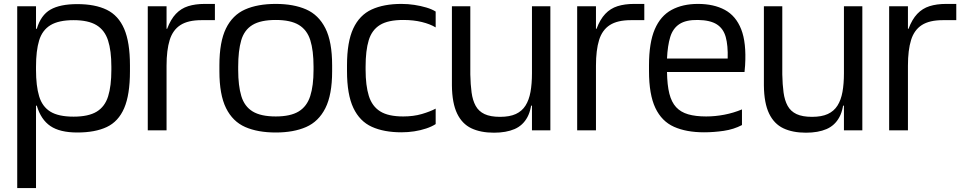

<svg xmlns="http://www.w3.org/2000/svg" viewBox="-20 -666 4906 981"><path d="M68 295V-634H164V-519H168Q189 -589 238 -617Q287 -645 375 -645Q466 -645 525.5 -616Q585 -587 614.5 -518.5Q644 -450 644 -332V-302Q644 -182 614.5 -113.5Q585 -45 525.5 -17Q466 11 375 11Q286 11 237.5 -22Q189 -55 168 -126H164V295ZM356 -70Q432 -70 474 -95.5Q516 -121 532.5 -174Q549 -227 549 -309V-325Q549 -407 532 -459.5Q515 -512 473 -537.5Q431 -563 356 -563Q280 -563 238 -537.5Q196 -512 180 -459.5Q164 -407 164 -325V-309Q164 -227 180 -174Q196 -121 237.5 -95.5Q279 -70 356 -70Z M735 0V-634H831V-519H834Q852 -567 878.5 -595Q905 -623 941.5 -634.5Q978 -646 1026 -646H1078V-563H1009Q941 -563 902 -538Q863 -513 847 -461.5Q831 -410 831 -330V0Z M1389 11Q1297 11 1233 -17Q1169 -45 1135 -113.5Q1101 -182 1101 -302V-332Q1101 -452 1134.5 -520.5Q1168 -589 1232 -617.5Q1296 -646 1389 -646Q1480 -646 1544 -618Q1608 -590 1642.5 -521.5Q1677 -453 1677 -332V-302Q1677 -182 1642.5 -113.5Q1608 -45 1544 -17Q1480 11 1389 11ZM1389 -71Q1464 -71 1506 -96.5Q1548 -122 1565 -175Q1582 -228 1582 -309V-325Q1582 -408 1565.5 -460.5Q1549 -513 1507 -538.5Q1465 -564 1389 -564Q1312 -564 1270 -538.5Q1228 -513 1212.5 -460Q1197 -407 1197 -325V-309Q1197 -228 1213 -175Q1229 -122 1271 -96.5Q1313 -71 1389 -71Z M2206 -526Q2178 -543 2135.5 -553.5Q2093 -564 2040 -564Q1963 -564 1921.5 -538.5Q1880 -513 1864 -460.5Q1848 -408 1848 -325V-310Q1848 -229 1864.5 -176Q1881 -123 1922.5 -97Q1964 -71 2040 -71Q2093 -71 2135.5 -83.5Q2178 -96 2206 -111V-32Q2186 -19 2157.5 -9.5Q2129 0 2097 5Q2065 10 2031 10Q1942 10 1880 -18Q1818 -46 1785.5 -114.5Q1753 -183 1753 -303V-332Q1753 -452 1785 -520.5Q1817 -589 1879 -617.5Q1941 -646 2031 -646Q2065 -646 2097.5 -641Q2130 -636 2158.5 -627.5Q2187 -619 2206 -607Z M2504 12Q2436 12 2388.5 -10.5Q2341 -33 2315.5 -86Q2290 -139 2289 -229V-634H2383V-286Q2384 -234 2389.5 -193.5Q2395 -153 2410.5 -125Q2426 -97 2456 -83Q2486 -69 2535 -69Q2584 -69 2615.5 -83.5Q2647 -98 2665 -126.5Q2683 -155 2690.5 -196.5Q2698 -238 2698 -292V-184Q2698 -111 2675 -68Q2652 -25 2609 -6.5Q2566 12 2504 12ZM2685 -126 2695 -190 2730 -165V-126ZM2698 0V-184V-634H2792V0Z M2929 0V-634H3025V-519H3028Q3046 -567 3072.5 -595Q3099 -623 3135.5 -634.5Q3172 -646 3220 -646H3272V-563H3203Q3135 -563 3096 -538Q3057 -513 3041 -461.5Q3025 -410 3025 -330V0Z M3577 10Q3487 10 3424 -18Q3361 -46 3328.5 -114.5Q3296 -183 3296 -303V-332Q3296 -448 3325.5 -516.5Q3355 -585 3411.5 -615.5Q3468 -646 3546 -646Q3627 -646 3683.5 -615.5Q3740 -585 3767 -516.5Q3794 -448 3787 -332L3784 -298H3388Q3389 -231 3400 -187.5Q3411 -144 3434.5 -118.5Q3458 -93 3496 -82Q3534 -71 3588 -71Q3634 -71 3681 -80Q3728 -89 3771 -107V-27Q3729 -5 3678 2.5Q3627 10 3577 10ZM3388 -367H3698Q3700 -434 3688 -477Q3676 -520 3642.5 -541.5Q3609 -563 3546 -564Q3485 -565 3451.5 -543Q3418 -521 3404.5 -477Q3391 -433 3388 -367Z M4098 12Q4030 12 3982.5 -10.5Q3935 -33 3909.5 -86Q3884 -139 3883 -229V-634H3977V-286Q3978 -234 3983.5 -193.5Q3989 -153 4004.5 -125Q4020 -97 4050 -83Q4080 -69 4129 -69Q4178 -69 4209.5 -83.5Q4241 -98 4259 -126.5Q4277 -155 4284.5 -196.5Q4292 -238 4292 -292V-184Q4292 -111 4269 -68Q4246 -25 4203 -6.5Q4160 12 4098 12ZM4279 -126 4289 -190 4324 -165V-126ZM4292 0V-184V-634H4386V0Z M4523 0V-634H4619V-519H4622Q4640 -567 4666.5 -595Q4693 -623 4729.5 -634.5Q4766 -646 4814 -646H4866V-563H4797Q4729 -563 4690 -538Q4651 -513 4635 -461.5Q4619 -410 4619 -330V0Z"/></svg>

Font: Matangi SemiBold
Style: Regular
Weight: 600
Designer: Prashant Pant
Foundry: The Graphic Ant
Version: Version 3.002